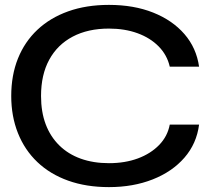

<svg xmlns="http://www.w3.org/2000/svg" viewBox="-20 -757 855 786"><path d="M426 9Q333 9 259 -17.5Q185 -44 133 -93.5Q81 -143 53.5 -212Q26 -281 26 -364Q26 -449 53.5 -517.5Q81 -586 133 -635Q185 -684 259 -710.5Q333 -737 426 -737Q528 -737 607 -705.5Q686 -674 735 -617.5Q784 -561 795 -484H675Q664 -532 629.5 -567Q595 -602 543 -621Q491 -640 426 -640Q340 -640 277.5 -607Q215 -574 181.5 -512.5Q148 -451 148 -364Q148 -299 167 -248.5Q186 -198 222.5 -162Q259 -126 310.5 -107.5Q362 -89 426 -89Q492 -89 544.5 -108.5Q597 -128 631.5 -163.5Q666 -199 675 -247H795Q785 -169 735 -111.5Q685 -54 605 -22.5Q525 9 426 9Z"/></svg>

Font: Mona Sans Expanded Medium
Style: Regular
Weight: 500
Width: 7
Designer: Deni Anggara
Foundry: GitHub
Version: Version 2.000